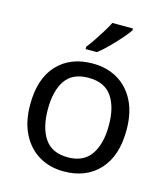

<svg xmlns="http://www.w3.org/2000/svg" viewBox="-115 -856 834 955"><g transform="rotate(15 302.5 -378.0)"><path d="M551 -269Q551 -136 483.5 -63Q416 10 301 10Q230 10 174.5 -22.5Q119 -55 87 -117.5Q55 -180 55 -269Q55 -402 122 -474Q189 -546 304 -546Q377 -546 432.5 -513.5Q488 -481 519.5 -419.5Q551 -358 551 -269ZM146 -269Q146 -174 183.5 -118.5Q221 -63 303 -63Q384 -63 422 -118.5Q460 -174 460 -269Q460 -364 422 -418Q384 -472 302 -472Q220 -472 183 -418Q146 -364 146 -269ZM451 -756Q439 -738 414 -709.5Q389 -681 360.5 -652.5Q332 -624 308 -606H250V-618Q265 -637 282.5 -663Q300 -689 317 -716.5Q334 -744 345 -766H451Z"/></g></svg>

Font: Noto Sans Lao
Style: Regular
Weight: 400
Designer: Monotype Design Team
Foundry: Monotype Imaging Inc.
Version: Version 2.003; ttfautohint (v1.8.4.7-5d5b)